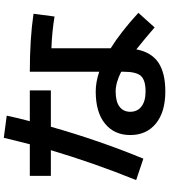

<svg xmlns="http://www.w3.org/2000/svg" viewBox="42 -900 915 1040"><g transform="rotate(-90 500.0 -380.5)"><path d="M930 -543Q847 -557 758 -560V-239Q845 -185 950 -89L871 -1Q811 -53 752 -100Q737 -19 681 19Q625 57 524 57Q413 57 350.5 6Q288 -45 288 -133Q288 -219 349.5 -269.5Q411 -320 524 -320Q575 -320 631 -301V-677Q808 -677 945 -657ZM67 -563V-677H238Q260 -762 273 -818L393 -802Q381 -744 363 -677H530V-563H333Q258 -299 160 -62L44 -101Q136 -328 206 -563ZM631 -182Q572 -212 524 -212Q469 -212 441.5 -191Q414 -170 414 -133Q414 -94 443 -72Q472 -50 524 -50Q585 -50 608 -75Q631 -100 631 -170Z"/></g></svg>

Font: Mplus 1p Bold
Style: Bold
Weight: 700
Version: Version 1.061